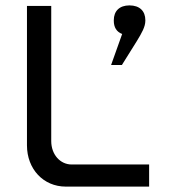

<svg xmlns="http://www.w3.org/2000/svg" viewBox="-20 -692 640 712"><path d="M80 -670V-153C80 -65 141 0 224 0H533V-82H246C203 -82 170 -119 170 -169V-670ZM392 -451H432L487 -539C506 -570 519 -593 519 -615V-617C519 -651 498 -672 460 -672C423 -672 402 -651 402 -617V-615C402 -591 412 -574 433 -566Z"/></svg>

Font: LT Wave Mono
Style: Regular
Weight: 400
Designer: Daniel Lyons
Version: Version 2.5 (Glyphs App)